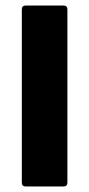

<svg xmlns="http://www.w3.org/2000/svg" viewBox="-20 -675 323 695"><path d="M73 0Q59 0 59 -14V-641Q59 -655 73 -655H210Q224 -655 224 -641V-14Q224 0 210 0Z"/></svg>

Font: Sofia Sans Black
Style: Regular
Weight: 900
Designer: Botio Nikoltchev, Ani Petrova
Foundry: lettersoup
Version: Version 4.100; ttfautohint (v1.8.3)